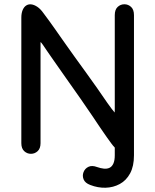

<svg xmlns="http://www.w3.org/2000/svg" viewBox="-20 -711 728 900"><path d="M608 -45Q608 -70 594.5 -83Q581 -96 563 -96Q545 -96 531.5 -83.5Q518 -71 518 -45Q518 -37 518 -27.5Q518 -18 518 -7Q518 4 518 17Q518 41 511.5 55.5Q505 70 493.5 75.5Q482 81 467 79.5Q452 78 435 72Q411 63 394.5 71Q378 79 371.5 96Q365 113 372 130Q379 147 403 156Q439 170 475 169Q511 168 541.5 151.5Q572 135 590 101.5Q608 68 608 17Q608 11 608 3.5Q608 -4 608 -11.5Q608 -19 608 -27.5Q608 -36 608 -45ZM80 -40Q80 -15 93.5 -2.5Q107 10 125 10Q143 10 156.5 -2.5Q170 -15 170 -40Q170 -63 170 -82.5Q170 -102 170 -122Q170 -142 170 -164Q170 -198 170 -228Q170 -258 170 -286Q170 -314 170 -341.5Q170 -369 170 -398Q170 -413 170 -425Q170 -437 170 -446.5Q170 -456 170 -464.5Q170 -473 170 -480.5Q170 -488 170 -495Q170 -502 170 -506Q170 -510 170 -512Q170 -514 171.5 -513Q173 -512 175 -509Q177 -506 181 -501Q185 -495 189.5 -488.5Q194 -482 200 -473Q206 -464 214.5 -452Q223 -440 234 -424Q259 -388 291.5 -342Q324 -296 357 -249Q390 -202 416 -163Q426 -148 434 -136Q442 -124 449.5 -113Q457 -102 465 -90.5Q473 -79 482 -66Q491 -53 503 -37Q517 -18 532 -7Q547 4 560.5 6.5Q574 9 584.5 3.5Q595 -2 601.5 -14.5Q608 -27 608 -47Q608 -62 608 -76.5Q608 -91 608 -105Q608 -119 608 -133Q608 -147 608 -161Q608 -175 608 -189Q608 -215 608 -255.5Q608 -296 608 -341.5Q608 -387 608 -429.5Q608 -472 608 -502Q608 -532 608 -554.5Q608 -577 608 -597.5Q608 -618 608 -640Q608 -666 594.5 -678.5Q581 -691 563 -691Q545 -691 531.5 -678.5Q518 -666 518 -640Q518 -618 518 -596Q518 -574 518 -552.5Q518 -531 518 -509Q518 -488 518 -450Q518 -412 518 -366Q518 -320 518 -275.5Q518 -231 518 -199Q518 -165 510.5 -142.5Q503 -120 496 -104Q489 -88 488.5 -72.5Q488 -57 503 -37Q517 -18 532 -7Q547 4 560.5 6.5Q574 9 584.5 3.5Q595 -2 601.5 -14.5Q608 -27 608 -47Q608 -66 596 -86Q584 -106 565 -128Q546 -150 524.5 -175Q503 -200 483 -229Q462 -260 436 -297Q410 -334 382.5 -372Q355 -410 330 -444.5Q305 -479 287 -505Q275 -522 263 -539Q251 -556 238.5 -574Q226 -592 212.5 -610.5Q199 -629 184 -649Q170 -669 155 -679Q140 -689 126.5 -690.5Q113 -692 102.5 -685Q92 -678 86 -663.5Q80 -649 80 -628Q80 -601 80 -577.5Q80 -554 80 -531.5Q80 -509 80 -484.5Q80 -460 80 -432Q80 -402 80 -365Q80 -328 80 -290.5Q80 -253 80 -220Q80 -187 80 -164Q80 -146 80 -125.5Q80 -105 80 -83.5Q80 -62 80 -40Z"/></svg>

Font: Tilt Neon
Style: Regular
Weight: 400
Designer: Andy Clymer
Foundry: Andy Clymer
Version: Version 1.000